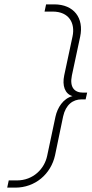

<svg xmlns="http://www.w3.org/2000/svg" viewBox="-20 -690 419 879"><path d="M50 169C141 169 213 107 232 21L269 -157C281 -211 314 -235 353 -235H372L379 -266H360C321 -266 298 -290 309 -344L347 -522C365 -607 319 -670 228 -670H191L184 -637H221C297 -637 325 -583 312 -523L274 -345C264 -298 277 -260 312 -250C269 -239 243 -197 234 -156L196 23C184 82 133 136 57 136H20L13 169Z"/></svg>

Font: LT Wave Text Thin Italic
Style: Regular
Weight: 100
Designer: Daniel Lyons
Version: Version 2.5 (Glyphs App)